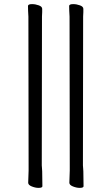

<svg xmlns="http://www.w3.org/2000/svg" viewBox="-20 -800 540 933"><path d="M367 113Q352 113 334.5 106Q317 99 317 88L319 29V5L318 -719Q316 -751 316 -771Q316 -780 336 -780Q352 -780 368.5 -774Q385 -768 385 -757V-741Q384 -731 384 -720L383 4Q384 9 384 17Q384 25 385 33L386 105Q386 113 367 113ZM167 113Q152 113 134.5 106Q117 99 117 88L119 29V5L118 -719Q116 -751 116 -771Q116 -780 136 -780Q152 -780 168.5 -774Q185 -768 185 -757V-741Q184 -731 184 -720L183 4Q184 9 184 17Q184 25 185 33L186 105Q186 113 167 113Z"/></svg>

Font: LXGW WenKai Mono TC
Style: Regular
Weight: 400
Designer: LXGW / Fontworks Inc.
Foundry: LXGW / Fontworks Inc.
Version: Version 1.330